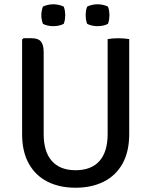

<svg xmlns="http://www.w3.org/2000/svg" viewBox="-20 -866 708 899"><path d="M585 -238.5Q585 -156 553.8 -100Q522.5 -44 466 -15.5Q409.5 13 333.5 13Q258.5 13 202.2 -15.5Q146 -44 114.8 -100Q83.5 -156 83.5 -238.5V-681L90 -687H128.5Q159.5 -687 172 -671.2Q184.5 -655.5 184.5 -622.5V-238.5Q184.5 -155.5 222.8 -112.2Q261 -69 334 -69Q407.5 -69 445.8 -112.2Q484 -155.5 484 -238.5V-683Q495.5 -685 508.5 -686Q521.5 -687 533 -687Q545 -687 559.2 -686Q573.5 -685 585 -683ZM437 -743.5Q424 -743.5 410.8 -746.2Q397.5 -749 388 -754.5Q384 -765 382.5 -775.5Q381 -786 381 -794.5Q381 -803.5 382.5 -814Q384 -824.5 388 -835Q397.5 -840 410.8 -843Q424 -846 437 -846Q449.5 -846 462.8 -843Q476 -840 485.5 -835Q489.5 -824.5 491 -814Q492.5 -803.5 492.5 -794.5Q492.5 -786 491 -775.5Q489.5 -765 485.5 -754.5Q476 -749 462.8 -746.2Q449.5 -743.5 437 -743.5ZM229.5 -743.5Q217 -743.5 203.8 -746.2Q190.5 -749 181 -754.5Q177 -765 175.2 -775.5Q173.5 -786 173.5 -794.5Q173.5 -803.5 175.2 -814Q177 -824.5 181 -835Q190.5 -840 203.8 -843Q217 -846 229.5 -846Q242 -846 255.5 -843Q269 -840 278.5 -835Q282.5 -824.5 284 -814Q285.5 -803.5 285.5 -794.5Q285.5 -786 284 -775.5Q282.5 -765 278.5 -754.5Q269 -749 255.5 -746.2Q242 -743.5 229.5 -743.5Z"/></svg>

Font: Signika Negative Light
Style: Regular
Weight: 400
Version: Version 2.001